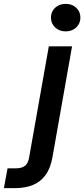

<svg xmlns="http://www.w3.org/2000/svg" viewBox="-132 -751 435 991"><path d="M-112 220 -93 118H-53Q-19 118 -2.5 104.5Q14 91 19 58L120 -512H240L139 59Q129 117 103 152.5Q77 188 37.5 204Q-2 220 -54 220ZM207 -589Q174 -589 152.5 -609.5Q131 -630 131 -660Q131 -691 152.5 -711Q174 -731 207 -731Q240 -731 261.5 -711Q283 -691 283 -660Q283 -630 261.5 -609.5Q240 -589 207 -589Z"/></svg>

Font: DM Sans 12pt SemiBold
Style: Italic
Weight: 600
Italic angle: -10°
Version: Version 4.004;gftools[0.9.30]